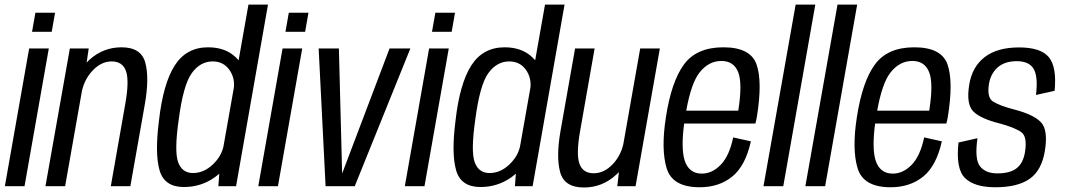

<svg xmlns="http://www.w3.org/2000/svg" viewBox="-20 -805 4603 830"><path d="M1 0 106 -595.5H191L86 0ZM133 -750H218L203.5 -667.5H118.5Z M176.5 0 282 -595.5H363.5L354.5 -534.5Q360 -540.5 366 -546Q425.5 -600.5 505.5 -600.5Q590 -600.5 608 -534.5Q626 -468.5 606.5 -356.5L543.5 0H459L521.5 -355.5Q539.5 -456.5 524.5 -498Q509.5 -539.5 463 -539.5Q417 -539.5 379.5 -499Q346.5 -463.5 334.5 -413.5L261.5 0Z M924 0 928 -54Q919 -46.5 909 -39Q849.5 3.5 775 3.5Q690.5 3.5 669.8 -68.8Q649 -141 667 -282Q685 -443 735.2 -521.8Q785.5 -600.5 879.5 -600.5Q954 -600.5 999 -557.5Q1006 -551 1011.5 -544.5L1054 -785H1138.5L1000.5 0ZM946 -172 991 -426.5Q995.5 -468.5 972 -502.5Q946 -539.5 899.5 -539.5Q845.5 -539.5 808.8 -488.5Q772 -437.5 752.5 -287.5Q733 -151 750 -104Q767 -57 814.5 -57Q861 -57 900 -94Q936.5 -128.5 946 -172Z M1096.5 0 1201.5 -595.5H1286.5L1181.5 0ZM1228.5 -750H1313.5L1299 -667.5H1214Z M1387.5 0 1357.5 -595.5H1445L1459 -56H1459.5L1664 -595.5H1754L1513.5 0Z M1730 0 1835 -595.5H1920L1815 0ZM1862 -750H1947L1932.5 -667.5H1847.5Z M2206 0 2210 -54Q2201 -46.5 2191 -39Q2131.5 3.5 2057 3.5Q1972.5 3.5 1951.8 -68.8Q1931 -141 1949 -282Q1967 -443 2017.2 -521.8Q2067.5 -600.5 2161.5 -600.5Q2236 -600.5 2281 -557.5Q2288 -551 2293.5 -544.5L2336 -785H2420.5L2282.5 0ZM2228 -172 2273 -426.5Q2277.5 -468.5 2254 -502.5Q2228 -539.5 2181.5 -539.5Q2127.5 -539.5 2090.8 -488.5Q2054 -437.5 2034.5 -287.5Q2015 -151 2032 -104Q2049 -57 2096.5 -57Q2143 -57 2182 -94Q2218.5 -128.5 2228 -172Z M2648.5 0 2655.5 -61Q2649.5 -55 2643.5 -49.5Q2584 5.5 2504 5.5Q2419.5 5.5 2401.5 -60.8Q2383.5 -127 2403 -238.5L2466 -595.5H2550.5L2488 -240Q2470 -139 2484.8 -97.5Q2499.5 -56 2546.5 -56Q2592.5 -56 2630 -96.5Q2663 -132 2674.5 -181.5L2747.5 -595.5H2832.5L2727.5 0Z M3004.5 4.5Q2887 4.5 2862 -77.2Q2837 -159 2858.5 -297.5Q2882 -451.5 2936.5 -526Q2991 -600.5 3107 -600.5Q3224.5 -600.5 3250.5 -526.5Q3276.5 -452.5 3252 -300.5Q3249 -283.5 3245.5 -271H2937.5Q2923.5 -163.5 2939.5 -112Q2958 -54.5 3013.5 -54.5Q3059 -54.5 3096 -93Q3133 -131.5 3149.5 -211L3226 -194Q3202.5 -88 3145.5 -41.8Q3088.5 4.5 3004.5 4.5ZM2946.5 -326.5H3171.5Q3190 -444.5 3171.5 -492Q3152.5 -541.5 3098.5 -541.5Q3043.5 -541.5 3004 -491.5Q2968 -446 2946.5 -326.5Z M3280.5 0 3419.5 -785H3504.5L3366 0Z M3461.5 0 3600.5 -785H3685.5L3547 0Z M3830 4.5Q3712.5 4.5 3687.5 -77.2Q3662.5 -159 3684 -297.5Q3707.5 -451.5 3762 -526Q3816.5 -600.5 3932.5 -600.5Q4050 -600.5 4076 -526.5Q4102 -452.5 4077.5 -300.5Q4074.5 -283.5 4071 -271H3763Q3749 -163.5 3765 -112Q3783.5 -54.5 3839 -54.5Q3884.5 -54.5 3921.5 -93Q3958.5 -131.5 3975 -211L4051.5 -194Q4028 -88 3971 -41.8Q3914 4.5 3830 4.5ZM3772 -326.5H3997Q4015.5 -444.5 3997 -492Q3978 -541.5 3924 -541.5Q3869 -541.5 3829.5 -491.5Q3793.5 -446 3772 -326.5Z M4283 4.5Q4192 4.5 4151.5 -35.5Q4111 -75.5 4123.5 -189L4205.5 -207.5Q4192.5 -116.5 4216.5 -86Q4240.5 -55.5 4291.5 -55.5Q4347 -55.5 4375.2 -78Q4403.5 -100.5 4411 -148Q4421.5 -214 4395.5 -233.2Q4369.5 -252.5 4304.5 -270.5Q4219.5 -291.5 4187.8 -323Q4156 -354.5 4170 -439.5Q4182.5 -516.5 4236.8 -558.2Q4291 -600 4385.5 -600Q4479 -600 4514 -557.8Q4549 -515.5 4539 -412.5L4458.5 -394.5Q4468 -474.5 4448.2 -507.5Q4428.5 -540.5 4375 -540.5Q4322.5 -540.5 4292 -512.8Q4261.5 -485 4255 -440.5Q4246 -383 4273.2 -365.8Q4300.5 -348.5 4363 -332Q4448.5 -310 4480 -276.5Q4511.5 -243 4497 -153.5Q4483.5 -69 4431.5 -32.2Q4379.5 4.5 4283 4.5Z"/></svg>

Font: Anybody
Style: Italic
Weight: 400
Italic angle: -10°
Designer: Tyler Finck
Foundry: Etcetera Type Company
Version: Version 1.010; ttfautohint (v1.8.3) -l 8 -r 50 -G 200 -x 14 